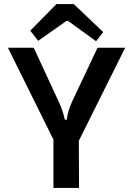

<svg xmlns="http://www.w3.org/2000/svg" viewBox="-20 -925 636 945"><path d="M129 -774 258 -905H343L488 -767L453 -722L315 -822H307L168 -724ZM369 0H243V-238L19 -690H146L271 -420Q289 -382 299 -336H309Q312 -374 334 -423L460 -690H596L368 -232Z"/></svg>

Font: Taylor Sans Upright Semi Bold
Style: Regular
Weight: 600
Italic angle: -8°
Designer: Natanael Gama
Version: Version 1.001 September 8, 2015